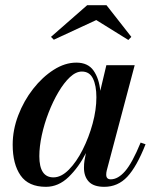

<svg xmlns="http://www.w3.org/2000/svg" viewBox="-20 -712 600 742"><path d="M352 -634.5 188 -558.5 177 -569.5 317 -692H391.5L487.5 -569.5L476 -557.5ZM542.5 -154.5Q508.5 -68 472 -29Q435.5 10 383 10Q342 10 323.2 -10Q304.5 -30 304.5 -63.5Q304.5 -79.5 306.5 -91.5L312 -120.5Q284.5 -66 245.2 -28Q206 10 157.5 10Q90 10 59.5 -34Q29 -78 29 -152.5Q29 -210 50.5 -266.2Q72 -322.5 108 -368.5Q144 -414.5 187.5 -442.2Q231 -470 275 -470Q320 -470 341.5 -439.2Q363 -408.5 367.5 -361L391 -460H500.5L392.5 -53Q390.5 -45 390.5 -37Q390.5 -19 408 -19Q436 -19 463.5 -50.5Q491 -82 523.5 -161ZM352.5 -336Q352.5 -381.5 339.2 -408.5Q326 -435.5 296.5 -435.5Q273.5 -435.5 250.2 -413.8Q227 -392 205.8 -356Q184.5 -320 167.8 -276.8Q151 -233.5 141.5 -189.5Q132 -145.5 132 -108.5Q132 -26.5 186.5 -26.5Q216.5 -26.5 246 -56.2Q275.5 -86 299.5 -133.5Q323.5 -181 338 -234.5Q352.5 -288 352.5 -336Z"/></svg>

Font: Bodoni* 11pt Medium
Style: Italic
Weight: 500
Italic angle: -13°
Version: Version 2.3